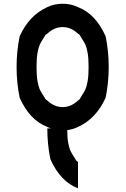

<svg xmlns="http://www.w3.org/2000/svg" viewBox="-20 -697 682 1042"><path d="M389.2 166.7Q392.5 175.8 403.3 181.7V325Q307.5 288.3 253.3 166.7Q236.7 85 236.7 0H256.7Q245.8 -3.3 236.7 -8.3Q140.8 -45 86.7 -166.7Q70 -248.3 70 -333.3Q70 -418.3 86.7 -500Q138.3 -614.2 236.7 -658.3Q274.2 -676.7 320 -676.7Q365.8 -676.7 403.3 -658.3Q499.2 -621.7 553.3 -500Q570 -418.3 570 -333.3Q570 -248.3 553.3 -166.7Q501.7 -52.5 403.3 -8.3Q376.7 5 345 9.2Q345 53.3 350.8 81.7Q356.7 110 363.3 123.3Q370 136.7 389.2 166.7ZM403.3 -151.7Q413.3 -156.7 416.7 -166.7Q436.7 -197.5 443.3 -211.7Q450 -225.8 455.4 -255.4Q460.8 -285 460.8 -333.3Q460.8 -381.7 455.4 -411.2Q450 -440.8 443.3 -455Q436.7 -469.2 416.7 -500Q413.3 -509.2 403.3 -514.2Q365.8 -550 320 -550Q274.2 -550 236.7 -514.2Q225 -508.3 222.5 -500Q202.5 -469.2 195.8 -455Q189.2 -440.8 183.8 -411.2Q178.3 -381.7 178.3 -333.3Q178.3 -285 183.8 -255.4Q189.2 -225.8 195.8 -211.7Q202.5 -197.5 222.5 -166.7Q225.8 -157.5 236.7 -151.7Q274.2 -115.8 320 -115.8Q365.8 -115.8 403.3 -151.7Z"/></svg>

Font: 0xA000
Style: Bold
Weight: 700
Version: Version 0.1